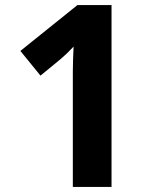

<svg xmlns="http://www.w3.org/2000/svg" viewBox="-20 -734 620 754"><path d="M418 0H266V-411Q266 -429 266 -452.5Q266 -476 267 -502.5Q268 -529 269 -551Q255 -536 243.5 -525Q232 -514 218 -502L139 -437L60 -534L284 -714H418Z"/></svg>

Font: Noto Sans Syriac Eastern
Style: Bold
Weight: 700
Designer: Patrick Giasson and the Monotype Design Team
Foundry: Monotype Imaging Inc.
Version: Version 3.001